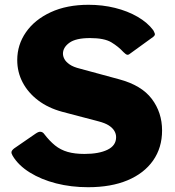

<svg xmlns="http://www.w3.org/2000/svg" viewBox="-20 -772 730 802"><path d="M495 -555Q475 -577 445.5 -595Q416 -613 356 -613Q297 -613 270 -593.5Q243 -574 243 -548Q243 -537 249 -525.5Q255 -514 270.5 -503Q286 -492 315 -485L477 -441Q571 -416 614 -359Q657 -302 657 -227Q657 -155 619.5 -101.5Q582 -48 513 -19Q444 10 348 10Q277 10 214.5 -6Q152 -22 104.5 -51.5Q57 -81 33 -121Q27 -131 28 -137.5Q29 -144 39 -152L129 -214Q142 -223 150.5 -221.5Q159 -220 164 -213Q187 -183 210 -164.5Q233 -146 262.5 -137.5Q292 -129 333 -129Q393 -129 429 -146.5Q465 -164 465 -199Q465 -213 457.5 -225.5Q450 -238 434.5 -248Q419 -258 392 -265L240 -305Q181 -321 139 -353Q97 -385 74.5 -428Q52 -471 52 -521Q52 -585 88.5 -637.5Q125 -690 192 -721Q259 -752 350 -752Q408 -752 460.5 -739Q513 -726 554.5 -702Q596 -678 620 -646Q624 -639 626.5 -632Q629 -625 620 -618L522 -547Q516 -542 510.5 -543.5Q505 -545 495 -555Z"/></svg>

Font: Libre Franklin Thin ExtraBold
Style: Regular
Weight: 800
Version: Version 3.000